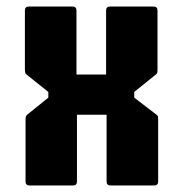

<svg xmlns="http://www.w3.org/2000/svg" viewBox="-20 -570 562 590"><path d="M71 0Q58.5 0 58.5 -12.5V-202.5Q58.5 -207 59.2 -210.8Q60 -214.5 63.5 -217.5L128.5 -270V-287.5L61.5 -341Q58 -344 57.2 -347.8Q56.5 -351.5 56.5 -356V-537.5Q56.5 -550 69 -550H202.5Q215 -550 215 -537.5V-341H306V-537.5Q306 -550 318.5 -550H451.5Q464 -550 464 -537.5V-356Q464 -351.5 463.5 -347.8Q463 -344 459 -341L392.5 -287.5V-270L461 -217.5Q465 -215 465.5 -211Q466 -207 466 -202.5V-12.5Q466 0 453.5 0H320Q307.5 0 307.5 -12.5V-217.5H216.5V-12.5Q216.5 0 204 0Z"/></svg>

Font: Jaro
Style: Regular
Weight: 400
Designer: Agyei Archer, Celine Hurka, Mirko Velimirović
Version: Version 1.000